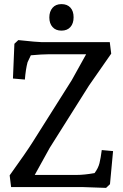

<svg xmlns="http://www.w3.org/2000/svg" viewBox="-20 -910 597 934"><path d="M216 -646Q185 -646 130 -641L114 -607Q105 -573 101 -523L43 -528L50 -697L69 -715Q163 -705 183 -705H514L521 -649L413 -494L222 -191L149 -59H352Q390 -59 440 -68Q458 -92 464 -116.5Q470 -141 475 -180L530 -175L515 -14L496 4Q402 0 382 0H34L27 -57Q109 -171 139 -219L329 -520L399 -646ZM235.5 -872Q251 -890 279 -890Q307 -890 322.5 -873Q338 -856 338 -826Q338 -796 322.5 -778.5Q307 -761 279 -761Q251 -761 235.5 -778.5Q220 -796 220 -825Q220 -854 235.5 -872Z"/></svg>

Font: Andada SC
Style: Regular
Weight: 400
Designer: Carolina Giovagnoli
Foundry: Carolina Giovagnoli
Version: Version 1.003